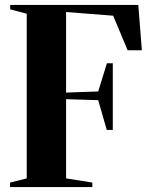

<svg xmlns="http://www.w3.org/2000/svg" viewBox="-20 -763 616 783"><path d="M89 -35.5V-707L21.5 -725V-743H544L558.5 -558H500.5L441.5 -699L249.5 -714V-385.5L380.5 -390L416 -505H440V-233H415.5L380.5 -354.5L249.5 -358.5V-35.5L356.5 -18.5V0H21V-18.5Z"/></svg>

Font: Merriweather 144pt
Style: Bold
Weight: 700
Version: Version 2.100